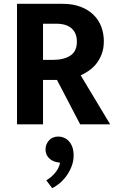

<svg xmlns="http://www.w3.org/2000/svg" viewBox="-20 -650 611 1004"><path d="M69 -630H308Q361 -630 401.5 -614.5Q442 -599 469 -572.5Q496 -546 509.5 -510.5Q523 -475 523 -434Q523 -396 511.5 -366.5Q500 -337 482.5 -315.5Q465 -294 443.5 -279.5Q422 -265 402 -256L556 0H399L278 -232H205V0H69ZM205 -337H259Q313 -337 347.5 -359Q382 -381 382 -432Q382 -477 354.5 -501.5Q327 -526 274 -526H205ZM277 198Q252 193 235 175.5Q218 158 218 131Q218 105 236 84.5Q254 64 286 64Q299 64 313 69.5Q327 75 338.5 86.5Q350 98 357.5 117Q365 136 365 163Q365 191 355.5 217Q346 243 330.5 265.5Q315 288 295 305.5Q275 323 253 334L222 293Q248 278 268.5 253.5Q289 229 294 201Z"/></svg>

Font: Mukta Malar
Style: Bold
Weight: 700
Designer: Aadarsh Rajan, Girish Dalvi, Yashodeep Gholap
Foundry: Ek Type
Version: Version 2.538;PS 1.000;hotconv 16.6.51;makeotf.lib2.5.65220;